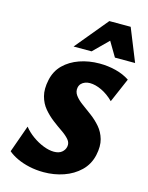

<svg xmlns="http://www.w3.org/2000/svg" viewBox="-137 -1011 857 1112"><g transform="rotate(15 292.0 -455.0)"><path d="M235 17Q190 17 149 8Q108 -1 75 -16.5Q42 -32 20 -51L78 -214Q100 -186 132 -163Q164 -140 198.5 -126.5Q233 -113 262 -113Q292 -113 309 -127Q326 -141 330 -161Q335 -184 318.5 -203.5Q302 -223 274 -242Q246 -261 216 -284Q186 -307 160.5 -337Q135 -367 124 -408.5Q113 -450 125 -506Q137 -562 174.5 -599Q212 -636 267.5 -655.5Q323 -675 387 -675Q438 -675 485 -663Q532 -651 568 -627L505 -481Q471 -515 433 -533Q395 -551 362 -551Q347 -551 333.5 -546Q320 -541 311 -531.5Q302 -522 299 -508Q294 -483 309.5 -461.5Q325 -440 352.5 -420Q380 -400 411.5 -376.5Q443 -353 468.5 -323.5Q494 -294 505.5 -253.5Q517 -213 505 -158Q492 -100 451.5 -61Q411 -22 354.5 -2.5Q298 17 235 17ZM215 -731 377 -927H505L443 -850L323 -731ZM463 -731 393 -849 377 -927H505L584 -731Z"/></g></svg>

Font: Ysabeau Office Black
Style: Italic
Weight: 900
Italic angle: -12°
Designer: Christian Thalmann (Catharsis Fonts)
Version: Version 2.001;gftools[0.9.30]; featfreeze: tnum,lnum,ss02